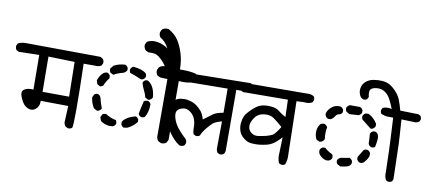

<svg xmlns="http://www.w3.org/2000/svg" viewBox="-75 -1065 2844 1264"><g transform="rotate(10 1347.5 -433.5)"><path d="M422.9 -54.7 407.2 -62.5Q397.5 -73.2 395.5 -88.9L400.4 -199.2L215.8 -201.2Q218.8 -170.9 200.2 -150.9Q181.6 -130.9 160.2 -133.3Q138.7 -135.7 121.6 -150.4Q104.5 -165 88.9 -202.6Q73.2 -240.2 96.2 -254.9Q119.1 -269.5 156.2 -265.6L154.3 -497.1L17.6 -494.1L2 -502Q-6.8 -512.7 -5.9 -531.2L2 -546.9Q28.3 -560.5 61.5 -558.6L552.7 -554.7L570.3 -544.9Q580.1 -534.2 578.1 -515.6L570.3 -500Q559.6 -492.2 546.9 -491.2H452.1Q462.9 -90.8 451.2 -62.5Q439.5 -52.7 422.9 -54.7ZM395.5 -260.7 391.6 -492.2 215.8 -497.1 217.8 -261.7Z M1043.9 -64.5 1024.4 -74.2Q1014.6 -85.9 1012.7 -101.6V-487.3L963.9 -489.3L944.3 -499Q932.6 -512.7 934.6 -534.2L944.3 -553.7Q960 -567.4 981.4 -567.4Q967.8 -588.9 949.2 -606.9Q930.7 -625 914.6 -632.8Q898.4 -640.6 858.4 -638.7L838.9 -648.4Q825.2 -664.1 827.1 -685.5L836.9 -705.1Q866.2 -722.7 906.2 -715.8Q946.3 -709 977.5 -685.5Q954.1 -730.5 920.9 -748Q909.2 -761.7 911.1 -783.2L920.9 -802.7Q938.5 -816.4 963.9 -812.5Q1008.8 -787.1 1031.2 -752Q1053.7 -716.8 1068.4 -668Q1083 -619.1 1083 -563.5Q1150.4 -565.4 1191.4 -553.7Q1203.1 -540 1201.2 -518.6L1191.4 -499Q1150.4 -481.4 1088.9 -487.3L1089.8 -93.8L1079.1 -74.2Q1065.4 -62.5 1043.9 -64.5ZM687.5 -117.2Q656.2 -120.1 629.9 -139.6L621.1 -164.1L631.8 -184.6Q641.6 -191.4 656.2 -190.4Q687.5 -168.9 725.6 -162.1Q732.4 -152.3 731.4 -137.7Q725.6 -124 711.9 -118.2ZM784.2 -122.1Q771.5 -127.9 765.6 -141.6V-158.2Q771.5 -170.9 793.9 -186Q816.4 -201.2 851.6 -209Q864.3 -203.1 870.1 -190.4V-174.8Q843.8 -142.6 808.6 -126ZM592.8 -201.2 570.3 -212.9Q549.8 -244.1 545.9 -284.2L556.6 -304.7Q566.4 -312.5 581.1 -310.5Q594.7 -304.7 599.6 -291Q607.4 -255.9 621.1 -221.7Q615.2 -209 601.6 -203.1ZM884.8 -210.9Q872.1 -215.8 866.2 -229.5Q876 -282.2 884.8 -315.4Q896.5 -325.2 913.1 -323.2Q926.8 -317.4 931.6 -304.7Q931.6 -248 909.2 -215.8Q900.4 -209 884.8 -210.9ZM911.1 -331.1 890.6 -341.8Q884.8 -366.2 873 -388.7Q861.3 -411.1 855.5 -435.5Q861.3 -449.2 874 -455.1H888.7Q913.1 -439.5 925.3 -412.6Q937.5 -385.7 939.5 -351.6Q933.6 -337.9 920.9 -333ZM585 -362.3 564.5 -374 556.6 -398.4Q566.4 -426.8 582.5 -444.3Q598.6 -461.9 617.2 -460Q629.9 -455.1 635.7 -441.4V-424.8Q615.2 -400.4 603.5 -370.1ZM656.2 -453.1 635.7 -463.9Q627.9 -475.6 629.9 -490.2L648.4 -512.7Q682.6 -530.3 723.6 -532.2Q736.3 -526.4 743.2 -512.7V-498Q734.4 -483.4 719.7 -477.5Q686.5 -469.7 656.2 -453.1ZM841.8 -455.1Q804.7 -471.7 765.6 -484.4Q757.8 -494.1 759.8 -508.8Q765.6 -522.5 778.3 -528.3Q838.9 -522.5 864.3 -500Q872.1 -490.2 870.1 -475.6Q864.3 -461.9 851.6 -457Z M1436.5 -59.6 1421.9 -66.4Q1413.1 -80.1 1413.1 -95.7L1415 -275.4Q1372.1 -263.7 1356.4 -250Q1340.8 -236.3 1319.3 -210Q1297.9 -183.6 1288.1 -159.2Q1277.3 -149.4 1260.7 -151.4L1246.1 -159.2Q1239.3 -170.9 1239.3 -201.7Q1239.3 -232.4 1231 -255.9Q1222.7 -279.3 1205.6 -294.9Q1188.5 -310.5 1169.4 -314.9Q1150.4 -319.3 1125.5 -306.2Q1100.6 -293 1105 -261.7Q1109.4 -230.5 1128.4 -199.2Q1147.5 -168 1199.2 -119.1Q1208 -108.4 1206.1 -91.8L1199.2 -77.1Q1186.5 -67.4 1168 -70.3Q1144.5 -83 1118.2 -113.3Q1091.8 -143.6 1067.4 -189.5Q1043 -235.4 1045.9 -271.5Q1048.8 -307.6 1056.6 -323.7Q1064.5 -339.8 1081.1 -355.5Q1097.7 -371.1 1122.1 -375Q1146.5 -378.9 1168.9 -375Q1191.4 -371.1 1210 -362.3Q1228.5 -353.5 1247.1 -335.9Q1265.6 -318.4 1274.4 -301.3Q1283.2 -284.2 1288.1 -265.6Q1328.1 -295.9 1348.6 -310.5Q1369.1 -325.2 1415 -333L1414.1 -494.1L1033.2 -490.2Q1021.5 -491.2 1012.7 -499Q1003.9 -508.8 1005.9 -525.4L1012.7 -541L1027.3 -547.9L1557.6 -555.7L1573.2 -546.9Q1583 -536.1 1581.1 -519.5L1573.2 -504.9Q1563.5 -497.1 1551.8 -496.1H1471.7L1472.7 -91.8Q1472.7 -77.1 1463.9 -66.4Q1453.1 -57.6 1436.5 -59.6Z M1846.7 -62.5 1832 -69.3Q1819.3 -101.6 1823.2 -141.6L1826.2 -241.2Q1778.3 -186.5 1733.4 -175.8Q1688.5 -165 1652.8 -165.5Q1617.2 -166 1599.6 -174.8Q1582 -183.6 1565.4 -200.7Q1548.8 -217.8 1543 -242.2Q1537.1 -266.6 1540 -291Q1543 -315.4 1551.8 -334.5Q1560.5 -353.5 1593.8 -385.3Q1627 -417 1654.8 -423.8Q1682.6 -430.7 1717.3 -427.7Q1752 -424.8 1771 -408.7Q1790 -392.6 1821.3 -376L1817.4 -491.2L1517.6 -489.3L1502.9 -497.1Q1494.1 -508.8 1495.1 -525.4L1502.9 -540Q1523.4 -551.8 1550.8 -550.8L1931.6 -552.7Q1958 -555.7 1979.5 -543.9Q1989.3 -533.2 1987.3 -516.6L1979.5 -502Q1956.1 -489.3 1926.8 -493.2L1875 -491.2L1882.8 -137.7Q1885.7 -100.6 1874 -69.3Q1863.3 -60.5 1846.7 -62.5ZM1759.8 -247.1Q1778.3 -259.8 1806.6 -306.6Q1771.5 -337.9 1745.6 -356Q1719.7 -374 1679.2 -369.1Q1638.7 -364.3 1617.2 -331.5Q1595.7 -298.8 1597.7 -273.9Q1599.6 -249 1619.6 -233.4Q1639.6 -217.8 1668 -222.2Q1696.3 -226.6 1718.3 -231.9Q1740.2 -237.3 1759.8 -247.1Z M2559.6 -74.2 2545.9 -81.1Q2533.2 -104.5 2535.2 -133.8Q2531.2 -304.7 2527.8 -356.9Q2524.4 -409.2 2520.5 -495.1Q2492.2 -495.1 2479 -495.6Q2465.8 -496.1 2440.4 -505.9Q2431.6 -515.6 2433.6 -531.2L2440.4 -545.9Q2464.8 -557.6 2501 -549.8Q2474.6 -617.2 2455.6 -637.2Q2436.5 -657.2 2417.5 -663.6Q2398.4 -669.9 2375.5 -667Q2352.5 -664.1 2341.3 -652.3Q2330.1 -640.6 2338.9 -600.6L2331.1 -585.9Q2321.3 -578.1 2305.7 -579.1L2289.1 -588.9Q2270.5 -614.3 2273.9 -644.5Q2277.3 -674.8 2299.3 -693.8Q2321.3 -712.9 2352.1 -717.8Q2382.8 -722.7 2408.7 -720.7Q2434.6 -718.8 2455.1 -708.5Q2475.6 -698.2 2500 -672.9Q2524.4 -647.5 2535.6 -619.6Q2546.9 -591.8 2558.6 -548.8L2680.7 -545.9L2694.3 -539.1Q2703.1 -528.3 2701.2 -512.7L2694.3 -499Q2684.6 -492.2 2672.9 -490.2L2576.2 -493.2Q2585 -371.1 2586.4 -332Q2587.9 -293 2592.8 -95.7L2585.9 -81.1Q2575.2 -73.2 2559.6 -74.2ZM2233.4 -118.2 2211.9 -129.9Q2203.1 -139.6 2205.1 -155.3Q2211.9 -168.9 2225.6 -174.8Q2254.9 -178.7 2284.2 -184.6Q2297.9 -178.7 2303.7 -165V-149.4Q2295.9 -131.8 2279.3 -127Q2262.7 -122.1 2233.4 -118.2ZM2134.8 -141.6Q2107.4 -147.5 2087.9 -170.9Q2078.1 -184.6 2080.1 -202.1Q2085.9 -215.8 2099.6 -221.7H2115.2Q2140.6 -199.2 2166 -188.5Q2173.8 -178.7 2171.9 -163.1Q2166 -149.4 2152.3 -143.6ZM2354.5 -165Q2340.8 -170.9 2335 -184.6V-200.2L2366.2 -251Q2376 -258.8 2391.6 -256.8Q2405.3 -251 2411.1 -237.3V-217.8Q2401.4 -192.4 2379.9 -170.9Q2370.1 -163.1 2354.5 -165ZM2070.3 -254.9 2048.8 -264.6Q2035.2 -290 2037.1 -320.3Q2039.1 -350.6 2056.6 -370.1Q2068.4 -377.9 2084 -376Q2097.7 -370.1 2103.5 -356.4Q2095.7 -323.2 2101.6 -278.3Q2095.7 -262.7 2080.1 -256.8ZM2411.1 -278.3Q2397.5 -284.2 2391.6 -297.9Q2390.6 -334 2387.7 -364.3Q2393.6 -377.9 2407.2 -383.8H2422.9Q2440.4 -376 2443.8 -355Q2447.3 -334 2436.5 -284.2Q2426.8 -276.4 2411.1 -278.3ZM2387.7 -397.5 2325.2 -446.3Q2317.4 -456.1 2319.3 -471.7Q2325.2 -485.4 2338.9 -491.2H2358.4Q2395.5 -471.7 2417 -434.6V-418.9Q2411.1 -405.3 2397.5 -399.4ZM2099.6 -413.1Q2085.9 -418.9 2080.1 -432.6L2078.1 -444.3Q2084 -469.7 2108.4 -490.2Q2132.8 -510.7 2168 -506.8Q2181.6 -501 2187.5 -487.3V-471.7Q2181.6 -458 2166 -455.1Q2150.4 -452.1 2141.6 -436.5Q2132.8 -420.9 2115.2 -413.1ZM2233.4 -467.8 2211.9 -479.5Q2203.1 -491.2 2205.1 -506.8Q2211.9 -520.5 2225.6 -526.4H2293.9Q2307.6 -520.5 2313.5 -506.8V-491.2Q2307.6 -477.5 2293.9 -471.7Z"/></g></svg>

Font: JasonHandwriting4
Style: Regular
Weight: 400
Version: Version 1.01.21